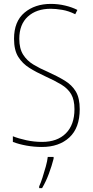

<svg xmlns="http://www.w3.org/2000/svg" viewBox="-20 -744 475 985"><path d="M389 -184Q389 -88 336 -39Q283 10 195 10Q155 10 116 3Q77 -4 46 -16V-45Q76 -33 115.5 -24.5Q155 -16 196 -16Q274 -16 318 -60Q362 -104 362 -184Q362 -232 345 -261Q328 -290 294 -310.5Q260 -331 211 -353Q167 -373 131 -395.5Q95 -418 73.5 -452.5Q52 -487 52 -545Q52 -634 105.5 -679Q159 -724 241 -724Q278 -724 314 -715.5Q350 -707 377 -693L366 -671Q332 -688 299 -693.5Q266 -699 240 -699Q167 -699 123 -659Q79 -619 79 -545Q79 -495 98.5 -464Q118 -433 151 -413Q184 -393 224 -376Q275 -353 312 -330.5Q349 -308 369 -274.5Q389 -241 389 -184ZM255 70Q246 106 231 146.5Q216 187 196 221H181V212Q189 195 198 167Q207 139 215 110Q223 81 225 61H255Z"/></svg>

Font: Noto Sans Devanagari UI Condensed Thin
Style: Regular
Weight: 100
Width: 3
Designer: Jelle Bosma - Monotype Design Team
Foundry: Monotype Imaging Inc.
Version: Version 2.004; ttfautohint (v1.8.4.7-5d5b)